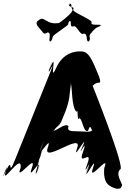

<svg xmlns="http://www.w3.org/2000/svg" viewBox="-59 -1144 863 1191"><path d="M202 -949C210 -938 217 -929 236 -943C265 -942 236 -887 253 -888C271 -902 237 -873 256 -887C276 -913 255 -912 288 -935C306 -949 331 -966 350 -980C378 -1000 353 -994 374 -1014C390 -1030 353 -1000 372 -1014C390 -1019 368 -973 396 -980C414 -994 439 -921 458 -935C491 -939 470 -886 490 -887C508 -901 474 -874 493 -888C510 -914 481 -915 510 -943C528 -957 497 -937 516 -951C545 -979 534 -969 566 -984C584 -998 546 -972 565 -986C570 -998 504 -980 508 -1004C526 -1018 377 -1072 396 -1086C406 -1106 353 -1099 374 -1119C390 -1135 353 -1105 372 -1119C390 -1124 379 -1106 389 -1086C407 -1072 296 -990 304 -1001C297 -1001 266 -992 228 -1016C199 -1033 199 -1032 172 -1012C158 -991 183 -974 202 -949ZM432 -825C411 -825 333 -820 289 -722C243 -620 298 -830 257 -735C214 -636 292 -834 254 -733C215 -628 298 -807 254 -699C214 -599 75 -255 35 -155C-17 -26 29 -193 -25 -78C-70 20 9 -178 -24 -76C-52 10 79 -203 69 -103C29 -3 175 -204 139 -103C104 -4 212 -195 173 -90C136 11 218 -191 175 -92C133 3 210 -218 174 -128C134 -28 242 -302 202 -202C165 -112 246 -335 204 -240C161 -141 238 -339 201 -238C162 -133 271 -325 237 -227C201 -125 456 -328 420 -227C385 -128 492 -332 456 -238C416 -138 494 -340 454 -240C409 -134 495 -311 456 -202C419 -101 520 -229 483 -128C443 -19 527 -198 482 -92C442 8 525 -190 485 -90C449 4 552 -201 518 -103C482 -1 628 -203 588 -103C578 -3 621 14 665 27C689 27 691 24 699 4C687 -29 660 -65 686 -93C724 -93 506 -636 514 -616C518 -604 518 -624 546 -630C570 -630 571 -636 528 -735C487 -830 463 -825 432 -825ZM407 -330C385 -330 354 -331 366 -360C347 -389 279 -320 272 -336C283 -365 262 -304 274 -333C304 -375 308 -354 330 -411C341 -440 334 -421 346 -450C378 -536 370 -556 382 -630C393 -659 367 -601 379 -630C390 -614 383 -477 416 -450C427 -479 419 -382 431 -411C453 -413 457 -317 487 -333C498 -362 500 -365 512 -336C504 -320 459 -330 407 -330Z"/></svg>

Font: Hussar Przerywany
Style: Regular
Weight: 400
Foundry: Cannot Into Space Fonts
Version: Version 0.982